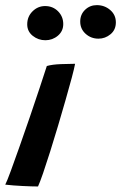

<svg xmlns="http://www.w3.org/2000/svg" viewBox="-28 -708 460 730"><path d="M116.5 1Q94 1 58 -0.8Q22 -2.5 -8 -6Q-1.5 -18.5 13.2 -58.5Q28 -98.5 47.2 -153.2Q66.5 -208 86.5 -266.2Q106.5 -324.5 123.2 -375.2Q140 -426 150 -457Q170.5 -463 203.8 -464.2Q237 -465.5 257.5 -465.5Q254.5 -448.5 244.8 -412.2Q235 -376 221.5 -328.5Q208 -281 192.8 -230Q177.5 -179 162.8 -132Q148 -85 135.8 -49.5Q123.5 -14 116.5 1ZM346.5 -561Q318 -561 297.5 -579.5Q277 -598 277 -626Q277 -653 295.5 -670.8Q314 -688.5 340 -688.5Q369.5 -688.5 391 -670Q412.5 -651.5 412.5 -623Q412.5 -594.5 392.2 -577.8Q372 -561 346.5 -561ZM144.5 -555Q117.5 -555 96.5 -571.8Q75.5 -588.5 75.5 -615.5Q75.5 -645 95.8 -665Q116 -685 143.5 -685Q173 -685 192.8 -665Q212.5 -645 212.5 -616.5Q212.5 -589.5 192 -572.2Q171.5 -555 144.5 -555Z"/></svg>

Font: Grandstander Medium
Style: Italic
Weight: 500
Italic angle: -15°
Designer: Tyler Finck
Foundry: Etcetera Type Co
Version: Version 1.200; ttfautohint (v1.8.3)